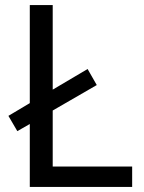

<svg xmlns="http://www.w3.org/2000/svg" viewBox="-20 -734 564 754"><path d="M97 0V-247L48 -219L13 -279L97 -329V-714H187V-382L324 -463L360 -400L187 -300V-80H499V0Z"/></svg>

Font: Noto Sans Buhid
Style: Regular
Weight: 400
Designer: Monotype Design Team
Foundry: Monotype Imaging Inc.
Version: Version 2.001